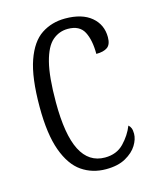

<svg xmlns="http://www.w3.org/2000/svg" viewBox="-90 -607 554 681"><g transform="rotate(-15 187.0 -267.0)"><path d="M216 10Q166 10 127.5 -16.5Q89 -43 67 -103.5Q45 -164 45 -264Q45 -372 66.5 -433Q88 -494 126 -519Q164 -544 213 -544Q275 -544 309 -515.5Q343 -487 343 -441Q343 -414 329 -404Q315 -394 288 -394Q288 -445 272 -475.5Q256 -506 213 -506Q181 -506 156.5 -485Q132 -464 118.5 -411.5Q105 -359 105 -265Q105 -146 134.5 -88.5Q164 -31 223 -31Q266 -31 292.5 -58.5Q319 -86 332 -119Q338 -114 341 -106.5Q344 -99 344 -86Q344 -66 330.5 -44Q317 -22 288.5 -6Q260 10 216 10Z"/></g></svg>

Font: Noto Serif Tamil ExtraCondensed Light
Style: Regular
Weight: 300
Width: 2
Designer: Indian Type Foundry, Tom Grace, and the Monotype Design Team
Foundry: Monotype Imaging Inc.
Version: Version 2.004; ttfautohint (v1.8.4.7-5d5b)